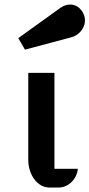

<svg xmlns="http://www.w3.org/2000/svg" viewBox="-20 -836 399 856"><path d="M106 -124C106 -55.7 147.9 0 199.2 0H242.2C285.2 0 322.8 -37.6 327.1 -83.5H222.7V-511.2H106ZM91.3 -614.7 298.3 -669.9C341.8 -681.6 372.6 -729.5 352.5 -773.9C333 -816.4 288.6 -829.1 247.6 -799.8L61.5 -666Z"/></svg>

Font: Atomic Age
Style: Regular
Weight: 400
Designer: James Grieshaber
Foundry: James Grieshaber
Version: Version 1.002